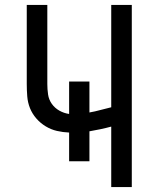

<svg xmlns="http://www.w3.org/2000/svg" viewBox="-20 -755 640 775"><path d="M429 0V-244Q407 -238 385.5 -233.5Q364 -229 341 -225V-104H259V-220Q234 -221 210 -226.5Q186 -232 164.5 -245Q143 -258 126.5 -277Q110 -296 101 -318.5Q92 -341 90 -366Q88 -391 88 -416V-735H171V-416Q171 -395 174 -374Q177 -353 189 -336Q201 -319 219.5 -308.5Q238 -298 259 -295V-426H341V-301Q364 -305 385.5 -311Q407 -317 429 -322V-735H512V0Z"/></svg>

Font: Iosevka Mono
Style: Regular
Weight: 400
Designer: Belleve Invis
Foundry: Belleve Invis
Version: Version 11.1.1